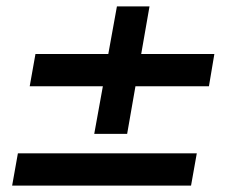

<svg xmlns="http://www.w3.org/2000/svg" viewBox="-20 -581 735 601"><path d="M378 -162H275L302 -311H73L91 -412H319L346 -561H448L422 -412H651L634 -311H404ZM578 0H18L36 -101H596Z"/></svg>

Font: Open Sauce One
Style: Bold Italic
Weight: 700
Italic angle: -10°
Designer: Alfredo Marco Pradil
Foundry: Creative Sauce Fz LLC
Version: Version 1.477